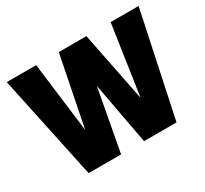

<svg xmlns="http://www.w3.org/2000/svg" viewBox="-132 -835 1100 1029"><g transform="rotate(-30 418.0 -321.0)"><path d="M653 -642H826L690 0H489L418 -383L347 0H146L10 -642H192L246 -210L332 -642H503L589 -210Z"/></g></svg>

Font: Teko Variable Light
Style: Regular
Weight: 300
Designer: Manushi Parikh, Jonny Pinhorn
Foundry: Indian Type Foundry
Version: Version 3.000